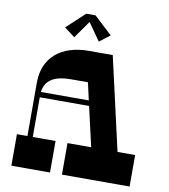

<svg xmlns="http://www.w3.org/2000/svg" viewBox="-96 -981 935 1062"><g transform="rotate(10 372.0 -450.0)"><path d="M328 -858 397 -760 456 -805 354 -900H302L200 -805L259 -760ZM605 -177 486 -700H352C196 -700 99 -617 99 -478V-177H40V0H257V-177H129V-400H406L457 -177H324V0H704V-177ZM130 -430C138 -498 190 -528 283 -528H377L399 -430Z"/></g></svg>

Font: Space Cowgirl Black
Style: Regular
Weight: 900
Designer: Valery Marier
Foundry: Valery Marier
Version: Version 1.000;hotconv 1.0.109;makeotfexe 2.5.65596